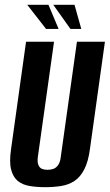

<svg xmlns="http://www.w3.org/2000/svg" viewBox="-20 -764 455 796"><path d="M168 12Q132 12 102.5 7Q73 2 53.5 -14Q34 -30 26 -61.5Q18 -93 26 -147L88 -591H204L137 -114Q134 -93 139 -80.5Q144 -68 154 -64Q164 -60 177 -60Q190 -60 201.5 -64Q213 -68 221.5 -80.5Q230 -93 232 -114L299 -591H415L353 -147Q346 -94 329.5 -62Q313 -30 289 -14Q265 2 234 7Q203 12 168 12ZM317 -644H272L201 -744H289ZM223 -644H171L93 -744H181Z"/></svg>

Font: Alumni Sans Thin
Style: Bold Italic
Weight: 700
Italic angle: -8°
Version: Version 1.016